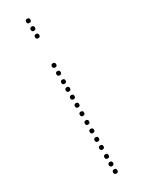

<svg xmlns="http://www.w3.org/2000/svg" viewBox="-197 -757 588 784"><g transform="rotate(-30 97.0 -365.0)"><path d="M96 -231Q86 -231 86 -241Q86 -251 96 -251Q106 -251 106 -241Q106 -231 96 -231ZM96 -191Q86 -191 86 -201Q86 -211 96 -211Q106 -211 106 -201Q106 -191 96 -191ZM96 -151Q86 -151 86 -161Q86 -171 96 -171Q106 -171 106 -161Q106 -151 96 -151ZM96 -113Q86 -113 86 -123Q86 -133 96 -133Q106 -133 106 -123Q106 -113 96 -113ZM96 -71Q86 -71 86 -81Q86 -91 96 -91Q106 -91 106 -81Q106 -71 96 -71ZM96 -35Q86 -35 86 -45Q86 -55 96 -55Q106 -55 106 -45Q106 -35 96 -35ZM96 0Q86 0 86 -10Q86 -20 96 -20Q106 -20 106 -10Q106 0 96 0ZM96 -500Q86 -500 86 -510Q86 -520 96 -520Q106 -520 106 -510Q106 -500 96 -500ZM96 -387Q86 -387 86 -397Q86 -407 96 -407Q106 -407 106 -397Q106 -387 96 -387ZM96 -350Q86 -350 86 -360Q86 -370 96 -370Q106 -370 106 -360Q106 -350 96 -350ZM96 -312Q86 -312 86 -322Q86 -332 96 -332Q106 -332 106 -322Q106 -312 96 -312ZM96 -272Q86 -272 86 -282Q86 -292 96 -292Q106 -292 106 -282Q106 -272 96 -272ZM96 -423Q86 -423 86 -433Q86 -443 96 -443Q106 -443 106 -433Q106 -423 96 -423ZM96 -463Q86 -463 86 -473Q86 -483 96 -483Q106 -483 106 -473Q106 -463 96 -463ZM96 -710Q86 -710 86 -720Q86 -730 96 -730Q106 -730 106 -720Q106 -710 96 -710ZM96 -638Q86 -638 86 -648Q86 -658 96 -658Q106 -658 106 -648Q106 -638 96 -638ZM96 -673Q86 -673 86 -683Q86 -693 96 -693Q106 -693 106 -683Q106 -673 96 -673Z"/></g></svg>

Font: Raleway Dots
Style: Regular
Weight: 400
Designer: Matt McInerney, Pablo Impallari, Rodrigo Fuenzalida, Brenda Gallo
Foundry: Matt McInerney, Pablo Impallari, Rodrigo Fuenzalida, Brenda Gallo
Version: Version 1.000